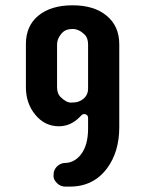

<svg xmlns="http://www.w3.org/2000/svg" viewBox="-20 -693 540 713"><path d="M222.7 0Q204.6 0 191.7 -12.9Q178.7 -25.9 178.7 -39.3Q178.7 -52.7 182.1 -60.8Q185.5 -68.8 191.4 -74.7Q205.6 -87.9 221.7 -87.9Q237.8 -87.9 252.9 -95.7Q268.1 -103.5 280.3 -119.1Q307.1 -153.3 307.1 -215.8V-253.9Q307.1 -263.2 302 -266.4Q296.9 -269.5 292 -269.5Q287.1 -269.5 283.2 -265.6L274.9 -257.3Q241.7 -224.1 198.7 -224.1Q146.5 -224.1 111.3 -266.6Q76.2 -309.1 76.2 -368.7V-529.8Q76.2 -595.7 121.1 -633.8Q168 -673.3 249.5 -673.3Q330.6 -673.3 377 -633.8Q422.9 -595.2 422.9 -528.8V-220.7Q422.9 -129.4 377.9 -68.4Q327.1 0 239.3 0ZM191.9 -370.1Q191.9 -345.7 204.1 -333.5Q225.6 -312 243.4 -312Q261.2 -312 271.5 -315.7Q281.7 -319.3 290 -326.2Q307.1 -340.8 307.1 -364.3V-527.3Q307.1 -551.8 294.9 -564Q273.4 -585.4 249.5 -585.4Q225.6 -585.4 212.9 -573.2Q191.9 -551.8 191.9 -527.3Z"/></svg>

Font: Supermercado
Style: Regular
Weight: 400
Designer: James Grieshaber
Foundry: James Grieshaber
Version: Version 1.002